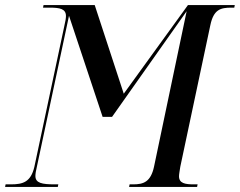

<svg xmlns="http://www.w3.org/2000/svg" viewBox="-47 -734 942 754"><path d="M-27 0H180L182 -10H168C118 -10 92 -15 92 -43C92 -51 94 -64 98 -80L224 -672L356 -275H393L686 -690L558 -80C545 -19 516 -10 476 -10H462L460 0H727L729 -10H714C680 -10 656 -14 656 -42C656 -50 659 -65 661 -79L779 -635C792 -697 819 -704 862 -704H873L875 -714H691L439 -366L325 -714H124L122 -704H148C189 -704 212 -699 212 -671C212 -663 210 -650 205 -629L88 -79C74 -19 43 -10 -4 -10H-25Z"/></svg>

Font: Noto Serif Display Condensed Medium
Style: Italic
Weight: 500
Width: 3
Italic angle: -12°
Designer: Monotype Design Team
Foundry: Monotype Imaging Inc.
Version: Version 2.009